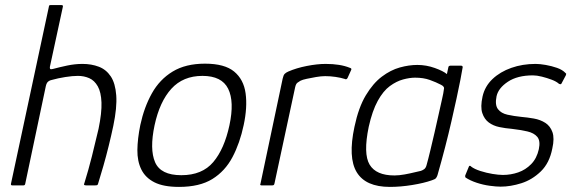

<svg xmlns="http://www.w3.org/2000/svg" viewBox="-20 -728 2244 754"><path d="M23 -6Q60 -180 97.5 -354Q135 -528 172 -702Q172 -708 178 -708Q189 -708 200 -708Q211 -708 222 -708Q228 -708 227 -702Q214 -643 201.5 -584Q189 -525 176 -466Q175 -460 177 -457.5Q179 -455 187 -457Q213 -464 243.5 -470.5Q274 -477 304 -477Q339 -477 368 -466Q397 -455 415 -428Q433 -401 436.5 -353.5Q440 -306 425 -234Q417 -196 407 -155.5Q397 -115 386 -76.5Q375 -38 365 -6Q364 -2 361.5 -1Q359 0 353 0Q344 0 335.5 0Q327 0 319 0Q312 0 310.5 -2Q309 -4 312 -11Q327 -59 341 -114.5Q355 -170 367 -222Q380 -285 378.5 -325.5Q377 -366 364 -389Q351 -412 330.5 -421Q310 -430 286 -430Q265 -430 236.5 -425.5Q208 -421 183 -414Q176 -413 169.5 -408Q163 -403 160 -390L79 -6Q78 0 72 0H28Q22 0 23 -6Z M683 6Q622 6 586.5 -12Q551 -30 535 -62.5Q519 -95 519.5 -139Q520 -183 531 -237Q546 -307 576.5 -361.5Q607 -416 658 -447Q709 -478 785 -478Q862 -478 899.5 -447Q937 -416 944.5 -361.5Q952 -307 937 -237Q922 -166 893 -111Q864 -56 814 -25Q764 6 683 6ZM692 -40Q774 -40 817.5 -91.5Q861 -143 881 -236Q901 -329 876 -379.5Q851 -430 775 -430Q699 -430 653 -379.5Q607 -329 587 -236Q567 -142 589 -91Q611 -40 692 -40Z M1259 -477Q1316 -477 1353 -462Q1357 -461 1359 -459Q1361 -457 1359 -453L1345 -422Q1343 -418 1340 -417Q1337 -416 1334 -418Q1318 -423 1297.5 -426Q1277 -429 1257 -429Q1241 -429 1221 -425.5Q1201 -422 1184.5 -418.5Q1168 -415 1160 -411Q1155 -408 1148.5 -403.5Q1142 -399 1139 -385L1058 -8Q1057 -3 1055 -1.5Q1053 0 1049 0H1007Q1004 0 1002.5 -1.5Q1001 -3 1003 -7L1090 -419Q1093 -433 1098 -438Q1103 -443 1112 -447Q1144 -461 1185 -469Q1226 -477 1259 -477Z M1511 6Q1416 6 1381 -51.5Q1346 -109 1372 -230Q1388 -306 1416.5 -353.5Q1445 -401 1479.5 -427Q1514 -453 1550 -463Q1586 -473 1619 -473Q1654 -473 1687.5 -461Q1721 -449 1735 -437L1741 -465Q1742 -468 1744 -469Q1746 -470 1748 -470H1791Q1797 -470 1797 -464Q1794 -446 1788 -414.5Q1782 -383 1773 -342Q1764 -301 1753 -252.5Q1742 -204 1728 -150Q1714 -96 1698 -40Q1696 -34 1692.5 -29Q1689 -24 1676 -20Q1645 -9 1599 -1.5Q1553 6 1511 6ZM1529 -39Q1547 -39 1569 -43Q1591 -47 1609 -51.5Q1627 -56 1633 -57Q1639 -59 1645.5 -63.5Q1652 -68 1655 -79Q1662 -104 1670 -137.5Q1678 -171 1686.5 -207.5Q1695 -244 1702.5 -278.5Q1710 -313 1716 -339Q1722 -365 1723 -376Q1725 -382 1722.5 -386.5Q1720 -391 1712 -395Q1693 -405 1668 -414Q1643 -423 1610 -423Q1589 -423 1563 -416Q1537 -409 1511 -390Q1485 -371 1463.5 -332Q1442 -293 1428 -230Q1406 -124 1431.5 -81.5Q1457 -39 1529 -39Z M1821 -73Q1822 -77 1825 -77Q1828 -77 1830 -74Q1843 -64 1866.5 -56.5Q1890 -49 1914 -45Q1938 -41 1955 -41Q1986 -41 2015 -51Q2044 -61 2066 -83.5Q2088 -106 2096 -142Q2103 -175 2090 -190.5Q2077 -206 2050.5 -212Q2024 -218 1990 -222Q1965 -224 1941 -229Q1917 -234 1899.5 -247Q1882 -260 1874 -284Q1866 -308 1875 -349Q1884 -389 1914 -417.5Q1944 -446 1988 -461.5Q2032 -477 2083 -477Q2100 -477 2123 -473Q2146 -469 2167.5 -461.5Q2189 -454 2201 -441Q2204 -439 2203.5 -437.5Q2203 -436 2202 -432L2185 -400Q2183 -395 2175 -399Q2165 -408 2146.5 -415Q2128 -422 2108 -427Q2088 -432 2073 -432Q2012 -432 1974.5 -407Q1937 -382 1930 -350Q1923 -316 1935.5 -299.5Q1948 -283 1973 -277.5Q1998 -272 2027 -269Q2051 -267 2076.5 -262.5Q2102 -258 2121.5 -245.5Q2141 -233 2149.5 -209Q2158 -185 2149 -145Q2138 -88 2104 -55Q2070 -22 2027.5 -8.5Q1985 5 1946 5Q1929 5 1903 1.5Q1877 -2 1851.5 -10.5Q1826 -19 1808 -31Q1806 -35 1807 -39Z"/></svg>

Font: Glory Light
Style: Italic
Weight: 300
Italic angle: -12°
Version: Version 1.011